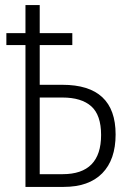

<svg xmlns="http://www.w3.org/2000/svg" viewBox="-20 -734 515 754"><path d="M136 -714V-604H264V-557H136V-401H225Q434 -401 434 -206Q434 -107 381.5 -53.5Q329 0 230 0H80V-557H5V-604H80V-714ZM225 -351H136V-50H226Q377 -50 377 -204Q377 -282 338.5 -316.5Q300 -351 225 -351Z"/></svg>

Font: Noto Sans Condensed Light
Style: Regular
Weight: 300
Width: 3
Designer: Monotype Design Team
Foundry: Monotype Imaging Inc.
Version: Version 2.013; ttfautohint (v1.8.4.7-5d5b)